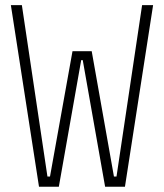

<svg xmlns="http://www.w3.org/2000/svg" viewBox="-20 -713 626 733"><path d="M128.9 0 21.5 -693.4H63.5L161.1 -39.1H170.9L256.8 -517.6H330.1L415 -39.1H424.8L522.5 -693.4H564.5L457 0H381.3L295.9 -483.4H290L204.6 0Z"/></svg>

Font: Caskaydia Cove ExtraLight
Style: Regular
Weight: 200
Monospace: yes
Designer: Aaron Bell
Foundry: Saja Typeworks
Version: Version 4.300; ttfautohint (v1.8.3)